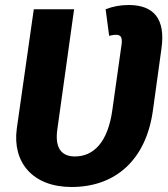

<svg xmlns="http://www.w3.org/2000/svg" viewBox="-20 -730 671 767"><path d="M494 -710C460 -710 430 -704 402 -693L416 -587C426 -589 434 -591 444 -591C462 -591 469 -581 466 -555L429 -292C411 -160 353 -105 279 -105C223 -105 199 -142 209 -213L276 -693H115L47 -216C29 -82 110 17 266 17C441 17 564 -91 591 -290L625 -536C642 -656 593 -710 494 -710Z"/></svg>

Font: Fira Sans
Style: Bold Italic
Weight: 700
Italic angle: -8°
Designer: bBox Type GmbH & Carrois Corporate GbR & Edenspiekermann AG
Foundry: bBox Type GmbH & Carrois Corporate GbR & Edenspiekermann AG
Version: Version 4.301;PS 004.301;hotconv 1.0.88;makeotf.lib2.5.64775